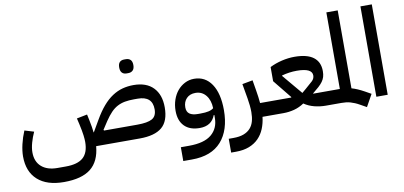

<svg xmlns="http://www.w3.org/2000/svg" viewBox="-85 -1024 3259 1548"><g transform="rotate(-10 1544.5 -250.0)"><path d="M329 240Q189 240 113.5 172Q38 104 38 -20Q38 -65 50.5 -119Q63 -173 85 -225L161 -202Q142 -161 130 -118Q118 -75 118 -40Q118 36 165 77.5Q212 119 295 119H364Q461 119 506.5 78.5Q552 38 552 -50Q552 -70 548 -103.5Q544 -137 530 -200L519 -247L605 -264L615 -217Q622 -184 626 -158.5Q630 -133 632 -113H634L688 -206Q725 -270 762.5 -313.5Q800 -357 840.5 -383.5Q881 -410 924 -421.5Q967 -433 1014 -433Q1120 -433 1176 -374.5Q1232 -316 1232 -213Q1232 -100 1172.5 -50Q1113 0 990 0H633Q622 123 548 181.5Q474 240 329 240ZM990 -113Q1074 -113 1111.5 -134Q1149 -155 1149 -211Q1149 -319 1029 -319H999Q957 -319 924 -313Q891 -307 862.5 -292Q834 -277 809 -251Q784 -225 757 -185L714 -119L718 -113ZM976 -535Q953 -535 939.5 -549Q926 -563 926 -592Q926 -622 939.5 -635.5Q953 -649 976 -649H991Q1014 -649 1028 -635.5Q1042 -622 1042 -592Q1042 -563 1028 -549Q1014 -535 991 -535Z M1304 127H1371Q1496 127 1555.5 77Q1615 27 1615 -58V-82H1610Q1579 1 1482 1Q1401 1 1357 -43.5Q1313 -88 1313 -169Q1313 -217 1327.5 -259Q1342 -301 1367.5 -331.5Q1393 -362 1428 -380Q1463 -398 1504 -398Q1595 -398 1646.5 -321.5Q1698 -245 1698 -108Q1698 56 1616.5 148Q1535 240 1375 240H1304ZM1507 -113Q1549 -113 1574.5 -119Q1600 -125 1615 -138Q1613 -204 1580.5 -244Q1548 -284 1495 -284Q1449 -284 1422 -256Q1395 -228 1395 -183Q1395 -146 1418.5 -129.5Q1442 -113 1487 -113Z M1696 127H1734Q1785 127 1819 114Q1853 101 1874 77.5Q1895 54 1904 21Q1913 -12 1913 -53Q1913 -80 1910 -109Q1907 -138 1902 -167L1881 -288L1967 -304L1981 -220Q1986 -191 1989.5 -164Q1993 -137 1995 -113H2088V-24L2064 0H1995Q1989 52 1971 96Q1953 140 1921.5 172Q1890 204 1844 222Q1798 240 1735 240H1696Z M2064 -89 2088 -113H2250L2251 -117L2129 -268V-384Q2175 -407 2228 -419.5Q2281 -432 2332 -432Q2435 -432 2486.5 -393Q2538 -354 2538 -279Q2538 -252 2532 -232Q2526 -212 2513 -194Q2500 -176 2479.5 -157.5Q2459 -139 2429 -115L2430 -113H2579V-24L2555 0H2513Q2467 0 2421 -11.5Q2375 -23 2337 -49Q2299 -23 2255.5 -11.5Q2212 0 2167 0H2064ZM2208 -297 2345 -134 2377 -161Q2416 -194 2436 -213Q2456 -232 2456 -258Q2456 -318 2331 -318Q2270 -318 2208 -301Z M2788 41Q2767 29 2749 21.5Q2731 14 2714 9Q2697 4 2679.5 2Q2662 0 2640 0H2555V-89L2579 -113H2648V-740H2741V-102Q2765 -95 2789.5 -84.5Q2814 -74 2843 -58L2893 -30L2838 69Z M2927 -740H3020V0H2927Z"/></g></svg>

Font: IBM Plex Arabic Medium
Style: Regular
Weight: 500
Designer: Mike Abbink, Paul van der Laan, Pieter van Rosmalen, Wael Morcos, Khajak Apelian
Foundry: Bold Monday
Version: Version 1.0